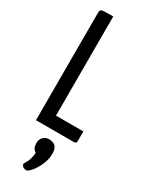

<svg xmlns="http://www.w3.org/2000/svg" viewBox="-247 -741 808 1046"><g transform="rotate(30 157.0 -218.5)"><path d="M43 0V-677Q43 -688 47 -693Q51 -698 68 -699Q85 -700 125 -700V-76H297V-16Q297 -6 292.5 -3Q288 0 281 0ZM134 263Q123 263 114.5 258.5Q106 254 102 240Q119 212 124 194Q129 176 131 155Q118 147 112.5 135Q107 123 107 106Q107 84 121 69Q135 54 158 54Q184 54 198 68.5Q212 83 212 113Q212 141 203 167.5Q194 194 180.5 215.5Q167 237 154 250Q141 263 134 263Z"/></g></svg>

Font: Yanone Kaffeesatz ExtraLight
Style: Regular
Weight: 400
Version: Version 2.003